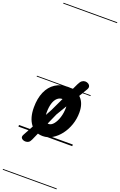

<svg xmlns="http://www.w3.org/2000/svg" viewBox="-298 -1297 1120 1792"><g transform="rotate(20 262.0 -401.0)"><path d="M237.5 6Q159 6 114 -54.5Q69 -115 69 -218Q69 -308 97.5 -372.8Q126 -437.5 178.8 -472Q231.5 -506.5 303.5 -506.5Q388.5 -506.5 436.8 -457.2Q485 -408 485 -317.5Q485 -253.5 464.8 -195.2Q444.5 -137 409.8 -91.8Q375 -46.5 330.5 -20.2Q286 6 237.5 6ZM250 -119Q277 -119 300 -147Q323 -175 337.2 -220.5Q351.5 -266 351.5 -318.5Q351.5 -351 335.8 -366.8Q320 -382.5 293.5 -382.5Q264.5 -382.5 242.8 -362.8Q221 -343 209.2 -305.2Q197.5 -267.5 197.5 -214Q197.5 -170 211.8 -144.5Q226 -119 250 -119ZM104.5 108.5Q80.5 108.5 66 94.5Q51.5 80.5 65 56L232 -251.5L378 -560Q391.5 -588 406.2 -598.8Q421 -609.5 438 -609.5Q454 -609.5 467.8 -601.5Q481.5 -593.5 486 -579Q490.5 -564.5 479 -545L289.5 -227.5L157 70Q147 92.5 133.8 100.5Q120.5 108.5 104.5 108.5ZM237.5 6Q159 6 114 -54.5Q69 -115 69 -218Q69 -308 97.5 -372.8Q126 -437.5 178.8 -472Q231.5 -506.5 303.5 -506.5Q388.5 -506.5 436.8 -457.2Q485 -408 485 -317.5Q485 -253.5 464.8 -195.2Q444.5 -137 409.8 -91.8Q375 -46.5 330.5 -20.2Q286 6 237.5 6ZM250 -119Q277 -119 300 -147Q323 -175 337.2 -220.5Q351.5 -266 351.5 -318.5Q351.5 -351 335.8 -366.8Q320 -382.5 293.5 -382.5Q264.5 -382.5 242.8 -362.8Q221 -343 209.2 -305.2Q197.5 -267.5 197.5 -214Q197.5 -170 211.8 -144.5Q226 -119 250 -119ZM104.5 108.5Q80.5 108.5 66 94.5Q51.5 80.5 65 56L232 -251.5L378 -560Q391.5 -588 406.2 -598.8Q421 -609.5 438 -609.5Q454 -609.5 467.8 -601.5Q481.5 -593.5 486 -579Q490.5 -564.5 479 -545L289.5 -227.5L157 70Q147 92.5 133.8 100.5Q120.5 108.5 104.5 108.5ZM-5 420.5H529.5V428.5H-5ZM-5 -16H529.5V0H-5ZM-5 -505.5H529.5V-497.5H-5ZM-5 -1230H529.5V-1222H-5Z"/></g></svg>

Font: Edu VIC WA NT Pre Guide
Style: Regular
Weight: 400
Designer: Tina and Corey Anderson, Eben Sorkin, Mirko Velimirovic
Foundry: Google for Education
Version: Version 1.000